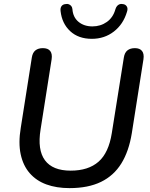

<svg xmlns="http://www.w3.org/2000/svg" viewBox="-20 -960 773 989"><path d="M338 9Q271 9 219 -10Q167 -29 133 -68Q99 -107 86.5 -165.5Q74 -224 87 -302L144 -664Q148 -689 162.5 -700.5Q177 -712 201 -712Q227 -712 238.5 -697.5Q250 -683 246 -655L189 -293Q172 -188 211.5 -134.5Q251 -81 344 -81Q435 -81 487.5 -127Q540 -173 556 -275L618 -664Q622 -689 636.5 -700.5Q651 -712 675 -712Q700 -712 711.5 -697.5Q723 -683 719 -655L659 -274Q644 -181 605 -118Q566 -55 500 -23Q434 9 338 9ZM453 -760Q384 -760 341.5 -799.5Q299 -839 292 -903Q290 -919 297 -928.5Q304 -938 318 -939Q327 -941 334.5 -938Q342 -935 347 -929Q352 -923 353 -913Q356 -871 384.5 -847.5Q413 -824 456 -824Q498 -824 530.5 -847Q563 -870 575 -914Q578 -923 583 -929Q588 -935 595.5 -938Q603 -941 612 -939Q626 -938 633 -927Q640 -916 634 -899Q615 -835 566.5 -797.5Q518 -760 453 -760Z"/></svg>

Font: Nunito ExtraLight SemiBold
Style: Italic
Weight: 600
Italic angle: -9°
Version: Version 3.602